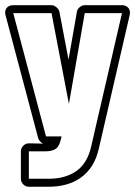

<svg xmlns="http://www.w3.org/2000/svg" viewBox="-23 -545 513 728"><path d="M-3.4 -497.1Q-3.4 -510.7 5.6 -518.1Q14.6 -525.4 27.3 -525.4H172.4Q181.6 -525.4 190.9 -517.6Q200.2 -509.8 202.1 -501L236.8 -318.8L268.6 -500.5Q270 -510.3 279.3 -517.8Q288.6 -525.4 298.3 -525.4H439.5Q452.1 -525.4 460.9 -517.8Q469.7 -510.3 469.7 -497.1Q469.7 -494.6 469.5 -492.7Q469.2 -490.7 468.8 -488.3L351.6 19Q343.3 55.7 326.2 82.8Q309.1 109.9 284.7 127.7Q260.3 145.5 229.2 154.3Q198.2 163.1 161.6 163.1H86.4Q74.2 163.1 65.2 154.1Q56.2 145 56.2 132.8V28.8Q56.2 16.6 65.2 7.6Q74.2 -1.5 86.4 -1.5Q100.1 -1.5 113.3 -1Q126.5 -0.5 140.1 -0.5Q134.8 -3.4 129.4 -8.5Q124 -13.7 122.1 -20L-2 -487.3Q-3.4 -492.7 -3.4 -497.1ZM151.4 -27.8H210.4Q209.5 -22.9 208.3 -18.3Q207 -13.7 205.6 -8.8Q199.2 14.2 184.8 21.5Q170.4 28.8 148.4 28.8H86.4V132.8H161.6Q224.1 132.8 265.9 104Q307.6 75.2 322.3 12.2L439.5 -495.1H298.3L238.3 -150.9L172.4 -495.1H27.3Z"/></svg>

Font: Akaash Gobhi Outlined
Style: Regular
Weight: 400
Designer: Kulbir Singh Thind, MD
Foundry: Punjab Online
Version: Version 1.200